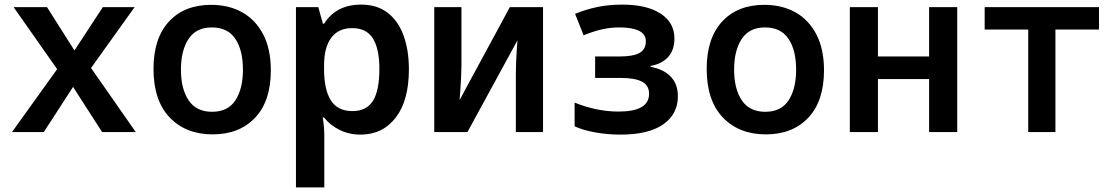

<svg xmlns="http://www.w3.org/2000/svg" viewBox="-20 -573 4840 833"><path d="M32 0 228 -273 39 -542H184L303 -354L426 -542H564L375 -278L569 0H423L297 -196L170 0Z M903 10Q786 10 716 -63.5Q646 -137 646 -274Q646 -407 713 -479.5Q780 -552 896 -552Q973 -552 1031 -519.5Q1089 -487 1122 -423.5Q1155 -360 1155 -268Q1155 -134 1086.5 -62Q1018 10 903 10ZM900 -88Q969 -88 1001.5 -138Q1034 -188 1034 -271Q1034 -355 1001 -404.5Q968 -454 899 -454Q831 -454 798 -404Q765 -354 765 -271Q765 -187 798.5 -137.5Q832 -88 900 -88Z M1264 240V-542H1361L1381 -470H1386Q1438 -553 1547 -553Q1616 -553 1662 -517.5Q1708 -482 1731 -418.5Q1754 -355 1754 -272Q1754 -137 1697 -63Q1640 11 1544 11Q1494 11 1453 -9.5Q1412 -30 1386 -63H1380Q1384 -41 1385.5 -20.5Q1387 0 1387 16V240ZM1509 -91Q1570 -91 1598 -135.5Q1626 -180 1626 -274Q1626 -361 1598 -406Q1570 -451 1508 -451Q1448 -451 1417 -409Q1386 -367 1386 -290V-273Q1386 -184 1415.5 -137.5Q1445 -91 1509 -91Z M1864 0V-542H1982V-286Q1982 -266 1980.5 -236.5Q1979 -207 1977 -179.5Q1975 -152 1974 -139L2192 -542H2336V0H2218V-249Q2218 -271 2219 -300Q2220 -329 2222 -356Q2224 -383 2225 -398L2008 0Z M2672 11Q2616 11 2563 1.5Q2510 -8 2473 -25V-128Q2516 -110 2565 -99.5Q2614 -89 2664 -89Q2796 -89 2796 -166Q2796 -203 2765 -219Q2734 -235 2671 -235H2562V-328H2668Q2726 -328 2754 -343Q2782 -358 2782 -394Q2782 -425 2752 -439.5Q2722 -454 2669 -454Q2629 -454 2593 -446Q2557 -438 2512 -420L2475 -513Q2521 -532 2571 -542.5Q2621 -553 2680 -553Q2786 -553 2846 -514Q2906 -475 2906 -406Q2906 -356 2879 -326Q2852 -296 2803 -287V-283Q2858 -273 2889.5 -241Q2921 -209 2921 -155Q2921 -78 2857.5 -33.5Q2794 11 2672 11Z M3303 10Q3186 10 3116 -63.5Q3046 -137 3046 -274Q3046 -407 3113 -479.5Q3180 -552 3296 -552Q3373 -552 3431 -519.5Q3489 -487 3522 -423.5Q3555 -360 3555 -268Q3555 -134 3486.5 -62Q3418 10 3303 10ZM3300 -88Q3369 -88 3401.5 -138Q3434 -188 3434 -271Q3434 -355 3401 -404.5Q3368 -454 3299 -454Q3231 -454 3198 -404Q3165 -354 3165 -271Q3165 -187 3198.5 -137.5Q3232 -88 3300 -88Z M3667 0V-542H3789V-328H4011V-542H4133V0H4011V-230H3789V0Z M4441 0V-445H4252V-542H4748V-445H4559V0Z"/></svg>

Font: Noto Sans Mono SemiBold
Style: Regular
Weight: 600
Designer: Monotype Design Team
Foundry: Monotype Imaging Inc.
Version: Version 2.014; ttfautohint (v1.8.4.7-5d5b)